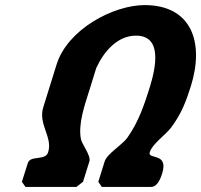

<svg xmlns="http://www.w3.org/2000/svg" viewBox="-20 -734 790 754"><path d="M66 -20 80 0H280L306 -20L331 -100C338 -123 302 -167 298 -187C286 -246 312 -320 332 -383L358 -467C388 -532 441 -594 514 -594C617 -594 593 -473 569 -394C548 -327 525 -256 480 -193C460 -165 401 -131 391 -100L366 -20L380 0H573C600 0 612 -38 617 -53C643 -137 559 -106 568 -136C578 -169 628 -202 652 -233C693 -288 711 -337 730 -397C783 -568 732 -714 548 -714C425 -714 245 -619 202 -480L150 -313C129 -245 188 -196 169 -136C158 -101 99 -126 89 -93Z"/></svg>

Font: Asimov Print
Style: CIt
Weight: 500
Designer: Google
Version: Version 2.000980: 2014